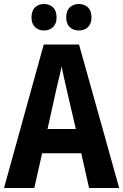

<svg xmlns="http://www.w3.org/2000/svg" viewBox="-20 -937 614 957"><path d="M424 0 385 -173H190L151 0H0L198 -715H374L574 0ZM314 -483Q306 -517 299.5 -547Q293 -577 287 -606Q284 -589 278.5 -566Q273 -543 267.5 -520.5Q262 -498 259 -484L217 -294H358ZM137 -850Q137 -883 154.5 -900Q172 -917 199 -917Q227 -917 244.5 -900Q262 -883 262 -850Q262 -819 244.5 -802Q227 -785 199 -785Q172 -785 154.5 -802Q137 -819 137 -850ZM310 -850Q310 -883 327.5 -900Q345 -917 373 -917Q401 -917 418.5 -900Q436 -883 436 -850Q436 -819 418.5 -802Q401 -785 373 -785Q345 -785 327.5 -802Q310 -819 310 -850Z"/></svg>

Font: Noto Sans Gujarati Condensed
Style: Bold
Weight: 700
Width: 3
Designer: Jelle Bosma - Monotype Design Team, Universal Thirst
Foundry: Monotype Imaging Inc.
Version: Version 2.106; ttfautohint (v1.8.4.7-5d5b)